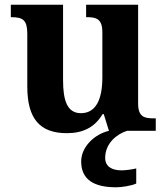

<svg xmlns="http://www.w3.org/2000/svg" viewBox="-20 -556 707 816"><path d="M264 10C332 10 382 -14 416 -71H421L443 0C382 14 325 68 325 130C325 206 377 240 474 240C495 240 538 234 559 224V160C535 165 514 168 496 168C456 168 427 152 427 115C427 52 478 13 520 0H642V-53H634C595 -53 567 -58 567 -116V-536H346V-483H349C388 -483 415 -477 415 -419V-227C415 -134 388 -75 324 -75C265 -75 248 -130 248 -216V-536H26V-483H29C78 -483 96 -470 96 -412V-188C96 -53 148 10 264 10Z"/></svg>

Font: Noto Serif Georgian Bold
Style: Regular
Weight: 700
Designer: Monotype Design Team, Akaki Razmadze
Foundry: Google LLC
Version: Version 2.003